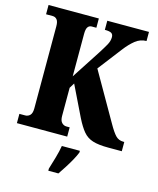

<svg xmlns="http://www.w3.org/2000/svg" viewBox="-134 -807 921 1121"><g transform="rotate(15 326.0 -246.5)"><path d="M18 0V-56H53Q70 -56 82 -68Q94 -80 94 -110V-606Q94 -634 84 -646Q74 -658 58 -658H18V-714H322V-658H294Q279 -658 270.5 -646Q262 -634 262 -605V-348L375 -522Q398 -558 411 -581.5Q424 -605 424 -628Q424 -645 413 -652Q402 -659 373 -659V-714H625V-659Q588 -659 558 -635Q528 -611 499 -573L389 -430L554 -142Q581 -94 599.5 -75Q618 -56 646 -56H652V0H571Q511 0 476 -11Q441 -22 418 -49.5Q395 -77 371 -125L281 -310L262 -279V-109Q262 -81 274 -68.5Q286 -56 302 -56H322V0ZM267 208Q276 179 288.5 136Q301 93 306 61H415V71Q407 92 392 119Q377 146 360 172.5Q343 199 328 221H267Z"/></g></svg>

Font: Noto Serif Sinhala ExtraCondensed Black
Style: Regular
Weight: 900
Width: 2
Designer: Jelle Bosma - Monotype Design Team
Foundry: Monotype Imaging Inc.
Version: Version 2.007; ttfautohint (v1.8.4.7-5d5b)